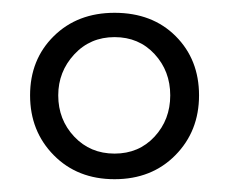

<svg xmlns="http://www.w3.org/2000/svg" viewBox="-20 -740 358 300"><path d="M27 -591Q27 -647 64 -683.5Q101 -720 159 -720Q218 -720 254.5 -683.5Q291 -647 291 -591Q291 -535 254 -497.5Q217 -460 159 -460Q101 -460 64 -497.5Q27 -535 27 -591ZM246 -591Q246 -629 221.5 -655.5Q197 -682 159 -682Q121 -682 96 -655Q71 -628 71 -591Q71 -553 96 -526.5Q121 -500 159 -500Q197 -500 221.5 -526.5Q246 -553 246 -591Z"/></svg>

Font: TavirajRegular
Style: Regular
Weight: 400
Designer: Katatrad Team
Foundry: CadsonDemak
Version: Version 1.000